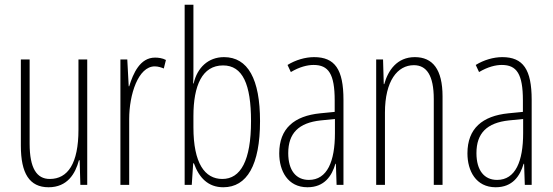

<svg xmlns="http://www.w3.org/2000/svg" viewBox="-20 -780 2331 810"><path d="M348 -529H311V-233C311 -90 266 -25 190 -25C135 -25 105 -70 105 -174V-529H68V-165C68 -49 104 10 185 10C264 10 298 -47 313 -104H316L319 0H348Z M634 -537C571 -537 542 -471 525 -416H523L517 -529H488V0H525V-278C525 -381 563 -500 633 -500C647 -500 662 -495 671 -491L680 -527C665 -535 648 -537 634 -537Z M796 -494V-760H759V0H789L795 -91H798C820 -30 858 10 922 10C1022 10 1077 -84 1077 -269C1077 -446 1026 -539 925 -539C859 -539 812 -495 797 -428H795C796 -447 796 -472 796 -494ZM921 -504C1004 -504 1039 -424 1039 -269C1039 -102 995 -25 918 -25C844 -25 796 -91 796 -243V-290C796 -419 833 -504 921 -504Z M1305 -539C1268 -539 1227 -527 1193 -506L1207 -476C1244 -498 1277 -506 1303 -506C1366 -506 1392 -468 1392 -356V-308L1331 -302C1221 -291 1158 -238 1158 -133C1158 -59 1194 10 1277 10C1349 10 1380 -38 1395 -89H1397L1400 0H1429V-359C1429 -487 1393 -539 1305 -539ZM1333 -272 1393 -278V-218C1393 -100 1361 -21 1283 -21C1229 -21 1196 -61 1196 -134C1196 -218 1240 -262 1333 -272Z M1730 -539C1655 -539 1617 -483 1601 -425H1599L1596 -529H1567V0H1604V-305C1604 -439 1657 -505 1726 -505C1779 -505 1810 -463 1810 -362V0H1847V-373C1847 -488 1805 -539 1730 -539Z M2099 -539C2062 -539 2021 -527 1987 -506L2001 -476C2038 -498 2071 -506 2097 -506C2160 -506 2186 -468 2186 -356V-308L2125 -302C2015 -291 1952 -238 1952 -133C1952 -59 1988 10 2071 10C2143 10 2174 -38 2189 -89H2191L2194 0H2223V-359C2223 -487 2187 -539 2099 -539ZM2127 -272 2187 -278V-218C2187 -100 2155 -21 2077 -21C2023 -21 1990 -61 1990 -134C1990 -218 2034 -262 2127 -272Z"/></svg>

Font: Noto Sans Lao UI ExtCond ExtLt
Style: Regular
Weight: 200
Width: 2
Designer: Monotype Design Team
Foundry: Monotype Imaging Inc.
Version: Version 2.000